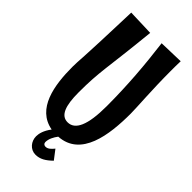

<svg xmlns="http://www.w3.org/2000/svg" viewBox="-275 -762 1010 1010"><g transform="rotate(45 230.5 -257.0)"><path d="M275 90C263 104 250 120 231 120C221 120 213 114 213 103C213 79 226 55 241 35C400 25 425 -160 425 -321C425 -365 415 -490 415 -627C415 -652 415 -676 416 -701L278 -697C296 -557 308 -413 308 -259C308 -117 278 -53 222 -53C172 -53 152 -106 152 -205C152 -365 167 -393 197 -693L51 -698C39 -312 34 -330 34 -279C34 -140 58 9 190 33C164 67 157 96 157 116C157 153 184 187 223 187C257 187 283 171 314 141Z"/></g></svg>

Font: Rum Raisin
Style: Regular
Weight: 400
Designer: Astigmatic (AOETI)
Foundry: Astigmatic (AOETI)
Version: Version 1.000